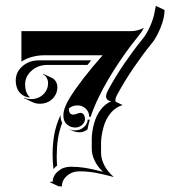

<svg xmlns="http://www.w3.org/2000/svg" viewBox="-20 -576 587 661"><path d="M34.2 -298.8Q34.2 -327.9 57.3 -348Q80.3 -368.2 113.3 -368.2H293.9L281.2 -352.5H143.6Q111.3 -352.5 88.9 -332.8Q66.4 -313 66.4 -285.2Q66.4 -258.1 81.3 -242.4L83.7 -240.5Q74.7 -240.5 66 -244.1Q57.4 -247.8 50.2 -254.8Q43 -261.7 38.6 -273.2Q34.2 -284.7 34.2 -298.8ZM53.7 -364V-468.8H431.6Q452.4 -468.8 475.6 -480Q467.3 -464.4 455.1 -450.2Q441.9 -434.1 426.6 -413.7Q411.4 -393.3 391.2 -363.5Q371.1 -333.7 353.4 -303.8Q335.7 -273.9 318.8 -239.1Q302 -204.3 292.2 -173.8H287.1Q287.1 -190.4 275.4 -201.8Q263.7 -213.1 247.1 -213.1Q228.3 -213.1 217 -202.4Q217 -181.6 232.2 -181.4Q237.3 -181.4 245 -184.4Q252.7 -187.5 257.8 -187.5Q263.9 -187.5 268.2 -181.3Q272.5 -175 272.5 -166.3Q272.5 -154.3 262.2 -145.6Q252 -137 239.3 -137Q222.7 -137 210.4 -147.6Q198.2 -158.2 198.2 -178.5Q198.2 -203.9 219.7 -238.5Q258.1 -300.5 333.3 -385.7H131.8Q111.3 -385.7 90.8 -380.2Q70.3 -374.8 53.7 -364ZM62.3 -238.3 63.2 -239.7Q74.2 -234.6 87.2 -234.9Q102.1 -234.9 115.1 -241.2Q128.2 -247.6 136.8 -260.4Q145.5 -273.2 145.5 -289.8Q145.5 -300 140.5 -308.5Q135.5 -316.9 127.4 -320.6L128.4 -322L158.4 -308.1Q167 -304.2 172.2 -295.4Q177.5 -286.6 177.5 -275.9Q177.5 -258.8 168.6 -245.4Q159.7 -231.9 146.1 -225.3Q132.6 -218.8 117.2 -218.8Q103.8 -218.8 92.3 -224.1ZM151.9 51.5 153.3 49.6 161.1 49.8Q162.1 28.3 180.2 13.2Q198.2 -2 222.9 -2Q249 -2 272.8 1.8Q296.6 5.6 334.5 15.6Q315.7 -2.2 305.8 -23.1Q295.9 -43.9 295.9 -63.5V-97.7Q295.9 -122.1 304.4 -152.8Q311.5 -178.2 326.3 -198Q341.1 -217.8 362.8 -227.3Q345.2 -230.2 345.2 -244.4Q345.2 -252.7 351.6 -264.6Q377.4 -312.7 409.4 -359.3Q441.4 -405.8 468.5 -439Q483.2 -455.6 496.1 -484Q509 -512.5 513.2 -539.1L516.6 -555.7L546.6 -541.5Q546.6 -514.2 532 -478.8Q517.3 -443.4 500 -423.6Q472.9 -390.6 441 -344.1Q409.2 -297.6 383.3 -249.8Q377.2 -238.3 377.2 -230.2Q377.2 -227.8 377.9 -225.8L402.1 -214.4Q377.9 -207 361.1 -186.9Q344.2 -166.7 336.4 -138.4Q328.1 -107.9 327.9 -83.7V-49.6Q327.9 -28.8 339.2 -6.7Q350.6 15.4 371.8 33.4Q331.1 22.5 305.5 18.2Q280 13.9 253.2 13.9Q228.3 13.9 210.7 29.2Q193.1 44.4 193.1 65.7L181.9 65.4ZM161.1 -44.9Q161.1 -81.5 166.9 -113.3Q172.6 -145 188.5 -180.4Q188.5 -179.4 188.5 -178.5Q188.2 -164.1 194.1 -153.1Q183.3 -124 179.3 -96.8Q175.3 -69.6 175.3 -38.3Q175.3 -21.5 176.5 -5.9Q169.4 -0.7 164.1 6.3Q161.1 -18.8 161.1 -44.9ZM216.1 -131.8V-132.1Q226.8 -127 239.3 -127.2Q254.9 -127.2 267.9 -137.7Q281 -148.2 282.2 -164.1H289.3Q283.9 -146.2 281.2 -130.4Q268.6 -120.4 253.4 -120.6Q241.7 -120.6 230.2 -125.5Z"/></svg>

Font: AgreloyS1
Style: Medium
Weight: 400
Designer: gluk
Foundry: gluk
Version: Version 0.27